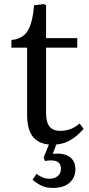

<svg xmlns="http://www.w3.org/2000/svg" viewBox="-20 -696 435 942"><path d="M238 226Q202 226 176.5 211.5Q151 197 140 186L159 157Q172 167 188.5 174Q205 181 224 181Q246 181 262.5 168.5Q279 156 279 131Q279 91 230 91Q213 91 201 94L194 77L220 13Q166 8 139.5 -27.5Q113 -63 113 -134V-462H36V-500Q89 -504 114.5 -542.5Q140 -581 147 -670L195 -676L206 -671V-509H359V-462H206V-141Q206 -97 222.5 -75.5Q239 -54 275 -54Q301 -54 325 -62.5Q349 -71 371 -90L390 -64Q361 -30 328 -10Q295 10 256 13L239 59Q291 53 320.5 73Q350 93 350 135Q350 174 322 200Q294 226 238 226Z"/></svg>

Font: Literata 36pt
Style: Regular
Weight: 400
Designer: Latin by Veronika Burian and Jose Scaglione. Greek by Irene Vlachou. Cyrillic by Vera Evstafieva.
Foundry: TypeTogether
Version: Version 3.002